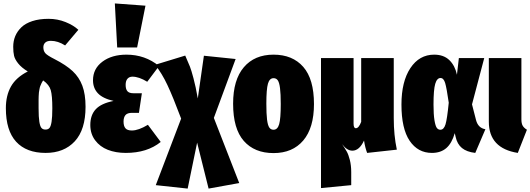

<svg xmlns="http://www.w3.org/2000/svg" viewBox="-20 -873 3094 1120"><path d="M296.9 -528.8Q365.7 -493.7 403.8 -458Q441.9 -422.4 460.4 -372.8Q479 -323.2 479 -250Q479 -116.7 416.3 -48.8Q353.5 19 246.1 19Q133.8 19 74 -46.4Q14.2 -111.8 14.2 -242.2Q14.2 -315.4 43.9 -368.4Q73.7 -421.4 142.1 -456.1Q105.5 -478.5 86.2 -502.7Q66.9 -526.9 62 -547.6Q57.1 -568.4 57.1 -600.1Q57.1 -633.3 68.8 -661.9Q80.6 -690.4 104.5 -713.6Q128.4 -736.8 168.9 -750Q209.5 -763.2 263.2 -763.2Q315.4 -763.2 362.1 -744.4Q408.7 -725.6 437 -699.2L359.9 -607.9Q317.9 -634.8 276.9 -634.8Q254.9 -634.8 243.9 -624.5Q232.9 -614.3 232.9 -597.2Q232.9 -576.2 244.1 -563Q255.4 -549.8 296.9 -528.8ZM245.1 -117.2Q260.3 -117.2 268.3 -126.2Q276.4 -135.3 280.8 -162.4Q285.2 -189.5 285.2 -241.2Q285.2 -315.4 276.1 -346.9Q267.1 -378.4 231.9 -403.8Q226.1 -396 221.9 -387Q217.8 -377.9 214.8 -370.6Q211.9 -363.3 210 -351.6Q208 -339.8 207 -333.3Q206.1 -326.7 205.6 -311.8Q205.1 -296.9 205.1 -290.8Q205.1 -284.7 205.1 -266.4Q205.1 -248 205.1 -241.2Q205.1 -189.9 209.5 -162.6Q213.9 -135.3 222.2 -126.2Q230.5 -117.2 245.1 -117.2Z M649.9 -853 828.6 -839.8 779.8 -596.2H663.6ZM717.8 -554.2Q826.2 -554.2 907.7 -487.8L838.9 -396Q790.5 -425.8 752.4 -425.8Q734.4 -425.8 723.6 -413.6Q712.9 -401.4 712.9 -377.9Q712.9 -353 723.1 -341.1Q733.4 -329.1 757.8 -329.1H807.6L790.5 -214.8H750.5Q723.1 -214.8 711.9 -201.7Q700.7 -188.5 700.7 -164.1Q700.7 -137.7 711.7 -124.8Q722.7 -111.8 749.5 -111.8Q787.6 -111.8 842.8 -145L917.5 -44.9Q838.4 19 713.9 19Q655.3 19 609.1 1Q563 -17.1 534.9 -54.7Q506.8 -92.3 506.8 -144Q506.8 -201.7 538.6 -235.8Q570.3 -270 642.6 -284.2Q579.1 -298.8 550.8 -329.1Q522.5 -359.4 522.5 -404.8Q522.5 -472.2 577.4 -513.2Q632.3 -554.2 717.8 -554.2Z M1227.5 -185.1 1375.5 194.8 1196.8 227.1 1129.9 -41 1074.7 227.1 888.7 207 1036.6 -181.2Q988.8 -308.6 956.5 -377.2Q924.3 -445.8 884.8 -495.1L1060.5 -548.8Q1080.6 -502.9 1088.1 -483.9Q1095.7 -464.8 1108.6 -416.7Q1121.6 -368.7 1133.8 -298.8L1169.4 -547.9L1354.5 -528.8Z M1811.5 -266.1Q1811.5 -127 1749 -53.5Q1686.5 20 1575.7 20Q1464.4 20 1402.1 -51Q1339.8 -122.1 1339.8 -268.1Q1339.8 -407.2 1402.3 -480.7Q1464.8 -554.2 1575.7 -554.2Q1686.5 -554.2 1749 -482.9Q1811.5 -411.6 1811.5 -266.1ZM1575.7 -417Q1552.2 -417 1543 -384.8Q1533.7 -352.5 1533.7 -268.1Q1533.7 -208 1537.8 -175Q1542 -142.1 1550.8 -129.2Q1559.6 -116.2 1575.7 -116.2Q1599.1 -116.2 1608.4 -148.4Q1617.7 -180.7 1617.7 -266.1Q1617.7 -325.7 1613.5 -358.4Q1609.4 -391.1 1600.6 -404.1Q1591.8 -417 1575.7 -417Z M2294.9 0 2121.6 19Q2109.9 -11.7 2103.5 -53.2Q2076.2 5.9 2035.6 5.9Q2003.9 5.9 1975.6 -32.2Q1994.1 -4.4 2003.4 12.2Q2012.7 28.8 2020.8 60.3Q2028.8 91.8 2028.8 130.9V207L1852.5 224.1V-534.2H2042.5V-151.9Q2042.5 -125 2055.7 -125Q2072.8 -125 2086.9 -162.1V-534.2H2276.9V-184.1Q2276.9 -84.5 2294.9 0Z M2512.7 -554.2Q2568.4 -554.2 2601.3 -522.2Q2634.3 -490.2 2645.5 -437L2656.7 -534.2H2804.7L2733.4 -264.2L2756.8 -172.9Q2769 -126 2811.5 -119.1L2752.4 19Q2702.6 13.2 2674.8 -9.5Q2647 -32.2 2637.7 -75.2L2632.8 -96.2Q2615.7 -37.1 2583.3 -9Q2550.8 19 2499.5 19Q2417.5 19 2369.6 -51.8Q2321.8 -122.6 2321.8 -263.2Q2321.8 -397 2373.8 -475.6Q2425.8 -554.2 2512.7 -554.2ZM2549.8 -418Q2528.8 -418 2518.8 -383.8Q2508.8 -349.6 2508.8 -263.2Q2508.8 -205.1 2514.4 -171.4Q2520 -137.7 2528.1 -127Q2536.1 -116.2 2548.8 -116.2Q2569.3 -116.2 2578.9 -147.9Q2588.4 -179.7 2597.7 -273.9Q2585.4 -359.9 2576.7 -388.9Q2567.9 -418 2549.8 -418Z M3021.5 -534.2V-176.8Q3021.5 -153.3 3028.8 -140.1Q3036.1 -127 3053.7 -116.2L3000.5 19Q2831.5 -7.8 2831.5 -163.1V-534.2Z"/></svg>

Font: Fira Sans Compressed Heavy
Style: Regular
Weight: 900
Width: 1
Designer: Carrois Corporate & Edenspiekermann AG
Foundry: Carrois Corporate GbR & Edenspiekermann AG
Version: Version 4.203;PS 004.203;hotconv 1.0.88;makeotf.lib2.5.64775